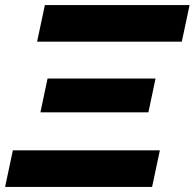

<svg xmlns="http://www.w3.org/2000/svg" viewBox="-29 -733 764 753"><path d="M116.5 -569.5 147 -713H714.5L684 -569.5ZM129.5 -292.5 157.5 -425H581L553 -292.5ZM-9 0 21.5 -143.5H598L567.5 0Z"/></svg>

Font: Heraclito
Style: Bold Italic
Weight: 700
Italic angle: -12°
Designer: Kostas Bartsokas (font) & Cristiano Sobral (main changes)
Foundry: Kostas Bartsokas (font) & Cristiano Sobral (main changes)
Version: Version 1.00;July 8, 2020;FontCreator 13.0.0.2655 64-bit